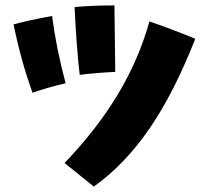

<svg xmlns="http://www.w3.org/2000/svg" viewBox="-20 -568 770 708"><path d="M531 -489Q613 -461 700 -425Q623 -228 532 -95Q441 38 326 120L218 33Q337 -91 414.5 -220Q492 -349 531 -489ZM30 -478Q88 -494 172 -509Q188 -387 222 -261Q157 -246 100 -226Q58 -341 30 -478ZM255 -542Q321 -548 402 -548L405 -303Q329 -299 274 -292Q269 -328 263 -409Q257 -490 255 -542Z"/></svg>

Font: Otomanopee One
Style: Regular
Weight: 400
Designer: Das Ende der Wildnis
Foundry: Gutenberg Labo
Version: Version 3.005